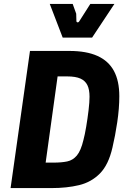

<svg xmlns="http://www.w3.org/2000/svg" viewBox="-20 -960 652 980"><path d="M34 0 133 -700H334Q421 -700 477.5 -674.5Q534 -649 561.5 -598Q589 -547 589 -469Q589 -407 578.5 -336.5Q568 -266 554 -207Q534 -119 490 -74.5Q446 -30 383.5 -15Q321 0 243 0ZM213 -130H254Q294 -130 323 -136Q352 -142 372.5 -166.5Q393 -191 406 -246Q413 -272 420 -313.5Q427 -355 432 -397Q437 -439 437 -466Q437 -503 426 -525.5Q415 -548 390.5 -559Q366 -570 323 -570H274ZM300 -768 234 -940H351L369 -890L370 -853Q370 -847 375.5 -846Q381 -845 385 -852L441 -940H564L450 -768Z"/></svg>

Font: Finlandica
Style: Italic
Weight: 400
Italic angle: -8°
Designer: Niklas Ekholm, Juho Hiilivirta, Jaakko Suomalainen
Foundry: Helsinki Type Studio
Version: Version 1.064